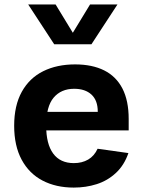

<svg xmlns="http://www.w3.org/2000/svg" viewBox="-20 -838 660 870"><path d="M320.2 -546.2Q397.8 -546.2 452.1 -519Q506.4 -491.8 534.8 -436.8Q563.1 -381.7 563.1 -299.2V-247.1H157.8V-331.2H443.9L423 -312.6V-332Q423 -383.1 394.5 -409.4Q365.9 -435.7 316.1 -435.7Q256.8 -435.7 223 -395.5Q189.2 -355.4 189.2 -268.3Q189.2 -185.5 221 -142.2Q252.9 -98.9 314.6 -98.9Q351.9 -98.9 379.5 -115Q407.2 -131.2 422.2 -164L561.8 -144.4Q542.8 -89 504.8 -54Q466.8 -18.9 418 -3.5Q369.2 12 314.2 12Q233.7 12 172.8 -19.8Q112 -51.5 78.1 -114.4Q44.2 -177.3 44.2 -268.3Q44.2 -359.8 78.8 -422.2Q113.5 -484.5 175.7 -515.3Q237.8 -546.2 320.2 -546.2ZM225.6 -637.4H394.4L512.2 -817.7H388L310 -689.5L232 -817.7H107.8Z"/></svg>

Font: Monaspace Neon Var
Style: Regular
Weight: 400
Designer: Riley Cran and the Lettermatic Team
Version: Version 1.000 (Monaspace Neon Var)